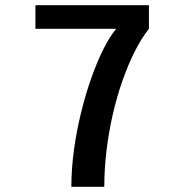

<svg xmlns="http://www.w3.org/2000/svg" viewBox="-20 -720 690 740"><path d="M255 0Q255 -68 264.8 -140.2Q274.5 -212.5 291.8 -283.2Q309 -354 331.2 -417.2Q353.5 -480.5 378.2 -530Q403 -579.5 428 -609H116.5V-700H554V-609Q524.5 -572 498.8 -520.5Q473 -469 451.5 -407.5Q430 -346 414.5 -278.2Q399 -210.5 390.5 -140Q382 -69.5 382 0Z"/></svg>

Font: Trispace Thin Medium
Style: Regular
Weight: 500
Version: Version 1.210